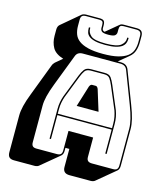

<svg xmlns="http://www.w3.org/2000/svg" viewBox="-153 -1100 1137 1332"><g transform="rotate(15 415.0 -434.0)"><path d="M697 -897V-941Q697 -960 688.5 -968.5Q680 -977 661 -977H570Q553 -977 546.5 -970.5Q540 -964 540 -946V-925Q540 -911 529 -901.5Q518 -892 481 -892Q444 -892 434 -901.5Q424 -911 424 -925V-946Q424 -964 417.5 -970.5Q411 -977 395 -977H299Q280 -977 271.5 -968.5Q263 -960 263 -941V-897Q263 -865 272.5 -838.5Q282 -812 306.5 -793.5Q331 -775 373 -764.5Q415 -754 480 -754Q545 -754 587 -764.5Q629 -775 653.5 -793.5Q678 -812 687.5 -838.5Q697 -865 697 -897ZM614 -907H624V-898Q624 -884 618.5 -869.5Q613 -855 598 -843.5Q583 -832 554 -825Q525 -818 479 -818Q433 -818 405 -825Q377 -832 362.5 -843.5Q348 -855 343.5 -869.5Q339 -884 339 -898V-907H349V-898Q349 -871 373.5 -849.5Q398 -828 479 -828Q560 -828 587 -849.5Q614 -871 614 -898ZM285 -303V-272H675V-303Q675 -330 670.5 -353Q666 -376 659 -396L590 -559Q579 -585 567 -602.5Q555 -620 527 -620H429Q399 -620 387 -602.5Q375 -585 365 -560L301 -396Q294 -376 289.5 -353Q285 -330 285 -303ZM445 -510Q449 -519 453.5 -523Q458 -527 464 -527H489Q495 -527 499.5 -523Q504 -519 508 -510L555 -358H398ZM675 -90V-262H285V-90H275V-303Q275 -331 279.5 -354.5Q284 -378 292 -400L356 -564Q367 -592 381 -611Q395 -630 429 -630H527Q560 -630 573.5 -611Q587 -592 599 -563L668 -400Q676 -378 680.5 -354.5Q685 -331 685 -303V-90ZM388 -36V-176H565V-36Q565 -17 574.5 -8.5Q584 0 604 0H755Q774 0 782.5 -8.5Q791 -17 791 -36V-300Q791 -330 781.5 -369Q772 -408 752 -460L665 -687Q659 -704 646.5 -712Q634 -720 615 -720H346Q326 -720 313.5 -712Q301 -704 295 -687L208 -460Q188 -408 178.5 -369Q169 -330 169 -300V-36Q169 -17 177.5 -8.5Q186 0 205 0H352Q371 0 379.5 -8.5Q388 -17 388 -36ZM254 109Q250 113 241.5 116Q233 119 223 119H76Q52 119 41 108Q30 97 30 73V-191Q30 -222 39.5 -261.5Q49 -301 70 -355L156 -581Q159 -590 163.5 -596.5Q168 -603 173 -608L174 -609L223 -650Q165 -668 144.5 -704.5Q124 -741 124 -788V-832Q124 -845 127.5 -854Q131 -863 138 -869L267 -978Q272 -982 280.5 -984.5Q289 -987 299 -987H395Q416 -987 425 -978.5Q434 -970 434 -946V-925Q434 -918 438 -912.5Q442 -907 452 -905L542 -980L541 -979Q545 -983 552 -985Q559 -987 570 -987H661Q685 -987 696 -976Q707 -965 707 -941V-897Q707 -864 697.5 -836Q688 -808 663 -788L593 -730H615Q638 -730 652.5 -720.5Q667 -711 674 -691L761 -464Q782 -410 791.5 -370.5Q801 -331 801 -300V-36Q801 -23 797.5 -14Q794 -5 787 1L657 109Q653 113 644.5 116Q636 119 626 119H475Q450 119 438 107.5Q426 96 426 73V-57H398V-36Q398 -23 394.5 -14Q391 -5 384 1Z"/></g></svg>

Font: Bungee Shade
Style: Regular
Weight: 400
Designer: David Jonathan Ross
Foundry: David Jonathan Ross
Version: Version 1.000;PS 1.0;hotconv 1.0.72;makeotf.lib2.5.5900